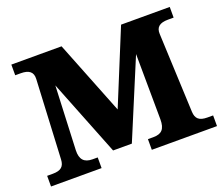

<svg xmlns="http://www.w3.org/2000/svg" viewBox="-115 -875 1226 1049"><g transform="rotate(-20 497.5 -350.0)"><path d="M401 -69H510L699 -521L702 -140C702 -84 681 -62 633 -62H601V0H980V-62H947C899 -62 880 -80 878 -120L858 -580C856 -620 879 -638 927 -638H960V-700H677L501 -271L331 -700H39V-638H71C119 -638 142 -620 140 -580L117 -120C115 -80 96 -62 48 -62H15V0H309V-62H279C231 -62 208 -86 210 -140L226 -511Z"/></g></svg>

Font: LT Superior Serif ExtraBold
Style: Regular
Weight: 800
Designer: Daniel Lyons
Foundry: LyonsType
Version: Version 2.120;FEAKit 1.0